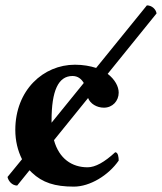

<svg xmlns="http://www.w3.org/2000/svg" viewBox="-20 -685 603 715"><path d="M44 6 90 -51C93 -48 96 -45 99 -42C138 -5 184 10 255 10C315 10 384 -32 422 -87C422 -99 420 -118 409 -118C369 -81 335 -62 306 -62C248 -62 200 -94 181 -163L308 -320C316 -299 340 -284 367 -284C399 -284 422 -309 422 -340C422 -363 408 -389 381 -410L563 -635C561 -650 546 -665 527 -665L338 -432C316 -439 290 -444 259 -444C141 -444 37 -349 37 -201C37 -161 46 -124 62 -92L8 -26C11 -11 25 6 44 6ZM172 -228C172 -231 172 -233 172 -236C172 -347 197 -402 250 -402C270 -402 283 -391 292 -376Z"/></svg>

Font: Libertinus Serif
Style: Bold
Weight: 700
Designer: Philipp H. Poll, Khaled Hosny
Foundry: Caleb Maclennan
Version: Version 7.050;RELEASE